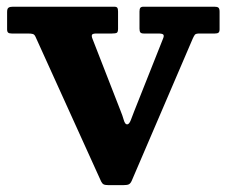

<svg xmlns="http://www.w3.org/2000/svg" viewBox="-20 -540 677 573"><path d="M380.5 -208Q375.3 -194.5 370.4 -181.6Q365.5 -168.8 359.3 -168.8Q353 -168.8 349.3 -182.1Q345.5 -195.5 339.8 -209.3L256 -424.2Q252.8 -432.2 254.5 -436.1Q256.3 -440 268 -440H313.8Q324.3 -440 328.3 -442Q332.3 -444 332.3 -454.2V-505.7Q332.3 -513.7 330 -516.9Q327.8 -520 320.3 -520H18.7Q9.7 -520 5.5 -517.1Q1.2 -514.3 1.2 -504.3V-452.5Q1.2 -445.2 4.4 -442.6Q7.5 -440 15.2 -440H63.2Q73.2 -440 78.1 -438.5Q83 -437 86 -430.2L281.8 1.5Q285 8 289.5 10.3Q294 12.5 303.8 12.5H348Q359.8 12.5 364.6 10Q369.5 7.5 373 -0.3L555.5 -425.5Q558.8 -432.7 561.6 -436.4Q564.5 -440 575.3 -440H621.3Q629 -440 632.1 -442.6Q635.3 -445.2 635.3 -452.5V-505.3Q635.3 -514.2 631.9 -517.1Q628.5 -520 619.8 -520H409Q401.5 -520 398.9 -516.8Q396.3 -513.5 396.3 -505.7V-454.5Q396.3 -446.7 398.8 -443.4Q401.3 -440 409.3 -440H452.3Q464.8 -440 467.5 -436.6Q470.3 -433.2 466.3 -424Z"/></svg>

Font: Besley
Style: Regular
Weight: 400
Designer: Owen Earl
Foundry: indestructible type*
Version: Version 4.000